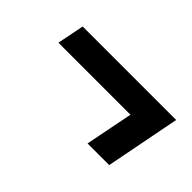

<svg xmlns="http://www.w3.org/2000/svg" viewBox="-40 -598 671 671"><g transform="rotate(45 296.0 -262.5)"><path d="M553 -401 499 -124H392L427 -301H71L91 -401Z"/></g></svg>

Font: Montserrat Thin SemiBold
Style: Italic
Weight: 600
Italic angle: -11.3°
Version: Version 9.000